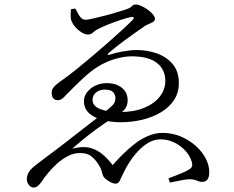

<svg xmlns="http://www.w3.org/2000/svg" viewBox="-20 -780 1040 852"><path d="M313.9 -742.2 294.8 -739Q293.6 -726.8 293.5 -713.8Q293.3 -700.8 295.7 -691.6Q299.7 -677.7 312.3 -662.4Q324.9 -647.1 341.2 -636.8Q357.4 -626.6 370.5 -626.6Q382.7 -626.6 394.3 -636.9Q405.8 -647.2 417.4 -652.4Q438.6 -662.8 463.8 -672.9Q489 -682.9 514.4 -691.2Q539.9 -699.5 560.1 -704.2Q570.5 -706.6 572.8 -702.6Q575.1 -698.6 567.7 -691Q552.4 -674.9 524.2 -649.2Q496 -623.4 461.7 -593Q427.4 -562.7 391 -531.9Q354.5 -501 322.1 -474.9Q289.7 -448.8 266.8 -432.3Q243.8 -416.3 231.5 -406Q219.2 -395.6 214.3 -387.7Q209.4 -379.7 209.4 -369.8Q209.4 -350.3 217.1 -342.8Q224.8 -335.3 234.3 -335.3Q246.9 -335.3 256.1 -342.2Q265.2 -349.1 271.5 -357Q312.5 -399 348 -432Q383.5 -465 412.8 -483.1Q449.1 -506.2 489.9 -518.2Q530.7 -530.1 564.4 -530.1Q638.4 -530.1 676 -501Q713.6 -471.9 713.6 -420.8Q713.6 -383.3 689.5 -351.8Q665.3 -320.4 620.2 -301.6Q575 -282.9 512.2 -282.9Q456.7 -282.9 423.7 -296.3Q390.7 -309.7 390.7 -336.8Q390.7 -357.2 406.4 -369.8Q422.1 -382.4 444.5 -382.4Q471.6 -382.4 481.9 -371Q492.2 -359.7 492.2 -343.9Q492.2 -324.6 477.7 -311Q463.2 -297.3 427.8 -269.6Q393.1 -242.6 355.6 -213.8Q318.1 -185 274.3 -150.4Q249.6 -130.8 221 -109.7Q192.4 -88.7 168.7 -70.6Q144.9 -52.6 132.5 -42.7Q110.8 -24.4 104.8 -10.4Q98.9 3.5 98.9 12.3Q98.9 29.8 108.3 41Q117.6 52.2 128.4 52.2Q140.8 52.2 149.2 44.3Q157.5 36.5 162.6 28.8Q175.6 8.8 193.7 -12.7Q211.7 -34.3 234.2 -55.1Q257.2 -74.7 281.7 -87.7Q306.2 -100.7 335.3 -100.9Q367.9 -101.1 386 -86Q404.1 -70.9 417.1 -50.3Q427.3 -33.8 430.4 -23Q433.5 -12.3 435.7 -4.4Q437.9 3.5 445.4 11.4Q454.9 19.8 468.6 27.4Q482.3 35 493.1 35Q505.6 35 511.8 21.1Q517.9 7.3 527.9 -12.7Q538 -34.8 554.6 -60.5Q571.1 -86.1 592.6 -109.3Q614.2 -132.6 639.3 -147.1Q664.5 -161.6 692.9 -161.6Q725 -161.6 753.4 -147.6Q781.8 -133.5 801.8 -111.9Q821.8 -90.3 829.5 -66.5Q835 -50.1 831.8 -41.5Q828.6 -32.9 818.4 -27.5Q804.8 -19 781 -9.4Q757.3 0.2 727.6 11.4L734 30.3Q763.4 24.3 785.3 19.9Q807.1 15.4 820.1 15.4Q835.5 15.4 844.6 18.1Q853.6 20.9 860.6 24Q867.5 27.1 876.6 27.1Q893.5 27.1 901 15.9Q908.6 4.7 908.6 -15.7Q908.6 -47.1 892.1 -78.2Q875.5 -109.3 846.3 -134.7Q817.2 -160.1 780 -175.2Q742.8 -190.3 701.3 -190.3Q668.4 -190.3 636.6 -176.6Q604.8 -163 576.7 -140.9Q548.5 -118.8 523.8 -94.2Q499.1 -69.7 480 -47.3Q454.8 -80.1 429.1 -99.8Q403.4 -119.5 372.8 -125.4Q342.3 -131.2 300.4 -120.3Q316.2 -134.6 344.6 -157.9Q372.9 -181.1 408.9 -207.8Q444.8 -234.4 483.3 -257.7Q502.4 -268.9 516.6 -279.3Q530.8 -289.7 538.7 -303.1Q546.6 -316.6 546.4 -335.7Q546.2 -370.2 520.6 -390.6Q495.1 -411.1 453.3 -411.1Q425.9 -411.1 403.1 -400Q380.4 -389 366.5 -370.8Q352.5 -352.7 352.5 -331.3Q352.5 -297.2 376.5 -276.6Q400.4 -256 437.9 -246.8Q475.3 -237.6 515.1 -237.6Q564.8 -237.6 610.9 -248.6Q656.9 -259.6 693.7 -281.5Q730.5 -303.3 752 -335.7Q773.6 -368 773.6 -411.2Q773.6 -462.9 746.7 -495.1Q719.8 -527.2 677.2 -542.6Q634.7 -558 586.9 -558Q558.6 -558 525.6 -551.9Q492.6 -545.8 468.8 -538Q459.5 -534.5 458.4 -537.4Q457.3 -540.3 463.8 -546Q476.6 -557.2 494.2 -571.3Q511.9 -585.4 532.6 -600.7Q553.3 -616 576.8 -632.3Q600.3 -648.6 622.9 -664.9Q631 -669.9 641.5 -673.9Q652.1 -677.9 659.8 -683.2Q667.6 -688.4 667.6 -696.6Q667.6 -705 658.8 -715.9Q650.1 -726.7 636.1 -736.7Q622.2 -746.7 607.7 -753.3Q593.2 -760 581.6 -760Q571.8 -760 564.3 -751.8Q556.9 -743.7 535.4 -736.9Q521.6 -732.9 496.6 -725.1Q471.6 -717.3 443.9 -710.2Q416.2 -703 392.8 -697.7Q369.4 -692.3 359.8 -692.3Q347.6 -692.3 339.1 -701.5Q330.6 -710.8 324.8 -722.6Q319 -734.5 313.9 -742.2Z"/></svg>

Font: Early Summer Mincho VF
Style: Regular
Weight: 250
Designer: GuiWonder
Version: Version 1.002